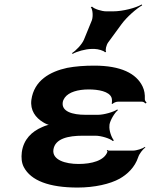

<svg xmlns="http://www.w3.org/2000/svg" viewBox="-20 -833 679 863"><path d="M333 -96C274 -96 214 -114 220 -160C227 -210 286 -223 352 -223H409C435 -223 476 -210 487 -199L492 -202C482 -213 469 -247 472 -269V-272C475 -293 496 -327 510 -338L507 -341C492 -330 447 -317 421 -317H364C305 -317 256 -332 262 -373C263 -380 266 -387 271 -394C289 -419 330 -431 379 -431C423 -431 470 -422 481 -395C484 -389 484 -372 482 -367L486 -366C489 -370 501 -376 510 -376H618C625 -376 631 -371 634 -368L639 -371C636 -375 630 -382 631 -388C632 -409 629 -427 621 -444C593 -503 523 -538 404 -538C360 -538 319 -535 282 -528C204 -511 133 -471 121 -384C115 -337 140 -304 173 -284C183 -277 201 -270 211 -269V-273C201 -274 183 -268 170 -262C123 -242 86 -207 78 -149C75 -124 77 -101 87 -82C119 -21 201 10 329 10C405 10 475 -6 518 -30C553 -50 586 -81 601 -126C606 -142 622 -162 633 -170L632 -173C621 -165 594 -156 577 -156H468C466 -156 465 -158 464 -159L460 -157C461 -156 463 -153 463 -151C449 -111 392 -96 333 -96ZM393 -742 357 -654C348 -633 320 -604 303 -594L307 -591C324 -601 364 -613 392 -613H405C420 -613 448 -605 452 -598L457 -600C452 -607 458 -631 466 -642L526 -724C550 -757 594 -795 619 -809L617 -813C592 -798 533 -782 488 -782H458C437 -782 403 -793 394 -803L388 -801C397 -791 399 -759 393 -742Z"/></svg>

Font: Asimov
Style: EdgeWideIt
Weight: 500
Designer: Google
Version: Version 2.000980: 2014